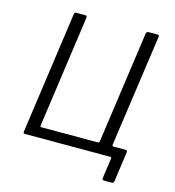

<svg xmlns="http://www.w3.org/2000/svg" viewBox="-126 -847 994 1093"><g transform="rotate(15 371.0 -301.0)"><path d="M84 0Q73 0 75 -12L176 -730Q177 -736 179.5 -739Q182 -742 189 -742H239Q253 -742 251 -730L158 -69Q158 -61 164 -61H497Q506 -61 507 -70L600 -730Q602 -742 615 -742H665Q672 -742 674.5 -739Q677 -736 676 -730L574 -12Q573 0 563 0ZM589 140Q575 140 577 128L594 8Q594 0 587 0H531L582 -70Q582 -61 590 -61H661Q672 -61 671 -49L646 128Q645 134 642 137Q639 140 632 140Z"/></g></svg>

Font: Libre Franklin Light
Style: Italic
Weight: 300
Italic angle: -8°
Designer: Pablo Impallari, Rodrigo Fuenzalida, Nhung Nguyen
Foundry: Impallari Type
Version: Version 3.000